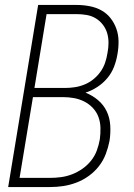

<svg xmlns="http://www.w3.org/2000/svg" viewBox="-20 -755 540 775"><path d="M13 0 134 -735H290Q316 -735 342 -730Q368 -725 389.5 -713Q411 -701 426 -682Q441 -663 449.5 -639.5Q458 -616 458.5 -589.5Q459 -563 454 -536Q450 -511 440.5 -486Q431 -461 413.5 -440Q396 -419 373 -404Q350 -389 325 -381Q353 -370 375.5 -351Q398 -332 410.5 -306Q423 -280 425 -249Q427 -218 422 -186Q417 -160 407 -133.5Q397 -107 379.5 -84.5Q362 -62 338.5 -45Q315 -28 288.5 -18Q262 -8 235.5 -4Q209 0 182 0ZM119 -400H243Q262 -400 282 -403Q302 -406 321.5 -414Q341 -422 357.5 -435.5Q374 -449 386 -466Q398 -483 404.5 -502.5Q411 -522 414 -542Q418 -562 418 -582.5Q418 -603 412.5 -621.5Q407 -640 395 -655.5Q383 -671 366.5 -681Q350 -691 330 -694.5Q310 -698 290 -698H168ZM59 -37H182Q204 -37 226.5 -40Q249 -43 271 -51.5Q293 -60 313 -74Q333 -88 348 -107Q363 -126 371 -148Q379 -170 383 -193Q386 -216 385.5 -239Q385 -262 377.5 -282.5Q370 -303 355 -319Q340 -335 320.5 -345Q301 -355 279 -359Q257 -363 234 -363H113Z"/></svg>

Font: Iosevka Extralight
Style: Italic
Weight: 200
Italic angle: -9°
Monospace: yes
Designer: Belleve Invis
Foundry: Belleve Invis
Version: Version 32.5.0; ttfautohint (v1.8.4)